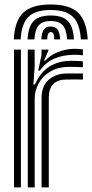

<svg xmlns="http://www.w3.org/2000/svg" viewBox="-20 -816 402 836"><path d="M146.5 -508.5 160.8 -577.5V-600H190.5L191 -596L171.8 -552H177.2Q198 -575.8 233.1 -589.6Q268.2 -603.5 304.2 -603.5Q321.8 -603.5 341 -601V-575Q327.5 -577.5 306.5 -577.5Q256.5 -577.5 218.8 -561.9Q181 -546.2 153.2 -508.5ZM101 0V-600H130.8L131 -528L125.5 -448.5H132.2Q157 -503 196.4 -527.1Q235.8 -551.2 290 -551.2Q304.5 -551.2 319.8 -550.5Q335 -549.8 341 -549V-523Q333.5 -523.8 316.6 -524.4Q299.8 -525 284.2 -525Q234.5 -525 200.2 -505.1Q166 -485.2 148.5 -453.4Q131 -421.5 131 -385.2V0ZM41 0V-600H71V0ZM161 0V-388Q161 -442.5 192.6 -469.2Q224.2 -496 270.2 -496H341V-469.8Q325 -470 305.8 -469.9Q286.5 -469.8 270.2 -469.8Q192.5 -469.8 192.5 -391.2V0ZM201 -796.5Q119 -796.5 81.6 -761.1Q44.2 -725.8 40 -644.5H70Q73.5 -713 104 -742.8Q134.5 -772.5 201 -772.5Q267 -772.5 297.5 -742.8Q328 -713 332 -644.5H362Q357 -725.8 319.6 -761.1Q282.2 -796.5 201 -796.5ZM201 -748.5Q149.8 -748.5 126.4 -724.4Q103 -700.2 100 -644.5H129.8Q132.2 -687.2 148.8 -705.9Q165.2 -724.5 201 -724.5Q236.5 -724.5 253 -705.9Q269.5 -687.2 272.2 -644.5H302Q298.8 -700.2 275.2 -724.4Q251.8 -748.5 201 -748.5ZM201 -700.5Q180.5 -700.5 171 -687.5Q161.5 -674.5 159.8 -644.5H185.8Q185.5 -661.5 190.1 -669Q194.8 -676.5 201 -676.5Q217.2 -676.5 216.2 -644.5H242.2Q240.2 -674.5 230.6 -687.5Q221 -700.5 201 -700.5Z"/></svg>

Font: Big Shoulders Inline Display Black
Style: Regular
Weight: 900
Designer: Patric King
Foundry: XO Type Co
Version: Version 1.000